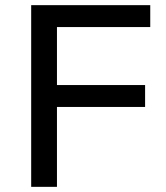

<svg xmlns="http://www.w3.org/2000/svg" viewBox="-20 -725 646 745"><path d="M101 0V-705H563V-620H201V-395H543V-310H201V0Z"/></svg>

Font: Nunito Sans 12pt ExtraLight 8pt Medium
Style: Regular
Weight: 500
Version: Version 3.101;gftools[0.9.27]